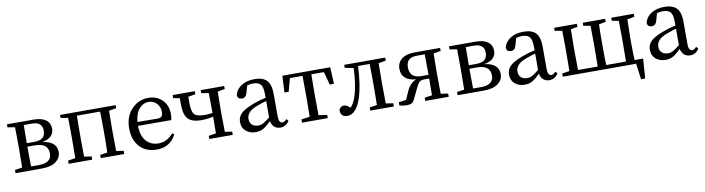

<svg xmlns="http://www.w3.org/2000/svg" viewBox="-29 -1186 7362 2006"><g transform="rotate(-10 3652.5 -183.0)"><path d="M218.8 -41H301.8Q436.5 -41 436.5 -140.6Q436.5 -251 296.9 -251H216.8V-230.5Q216.8 -152.3 218.8 -41ZM305.7 -480.5H218.8Q216.8 -375 216.8 -288.1H293Q356.4 -288.1 385.3 -312Q414.1 -335.9 414.1 -386.7Q414.1 -480.5 305.7 -480.5ZM46.9 -518.6H331.1Q415 -518.6 459.5 -484.9Q503.9 -451.2 503.9 -392.6Q503.9 -294.9 378.9 -271.5Q529.3 -252.9 529.3 -139.6Q529.3 -80.1 478 -40Q426.8 0 320.3 0H46.9V-34.2L125 -45.9Q127 -155.3 127 -230.5V-289.1Q127 -362.3 125 -473.6L46.9 -486.3Z M1200.2 -486.3 1122.1 -472.7Q1120.1 -363.3 1120.1 -289.1V-230.5Q1120.1 -155.3 1122.1 -45.9L1200.2 -34.2V0H951.2V-34.2L1028.3 -45.9Q1031.2 -127.9 1031.2 -230.5V-289.1Q1031.2 -396.5 1028.3 -480.5H782.2Q780.3 -369.1 780.3 -289.1V-230.5Q780.3 -155.3 782.2 -45.9L860.4 -34.2V0H610.4V-34.2L688.5 -45.9Q690.4 -155.3 690.4 -230.5V-289.1Q690.4 -362.3 688.5 -473.6L610.4 -486.3V-518.6H1200.2Z M1394.5 -305.7 1605.5 -303.7Q1638.7 -303.7 1651.4 -319.3Q1664.1 -335 1664.1 -365.2Q1664.1 -418 1629.9 -455.1Q1595.7 -492.2 1543 -492.2Q1487.3 -492.2 1444.8 -444.8Q1402.3 -397.5 1394.5 -305.7ZM1745.1 -263.7 1392.6 -264.6Q1393.6 -159.2 1442.9 -103Q1492.2 -46.9 1575.2 -46.9Q1664.1 -46.9 1729.5 -126L1751 -111.3Q1686.5 13.7 1543.9 13.7Q1431.6 13.7 1364.3 -58.1Q1296.9 -129.9 1296.9 -255.9Q1296.9 -378.9 1370.1 -456.5Q1443.4 -534.2 1547.9 -534.2Q1637.7 -534.2 1695.3 -477.1Q1752.9 -419.9 1752.9 -325.2Q1752.9 -287.1 1745.1 -263.7Z M2351.6 -486.3 2275.4 -472.7Q2272.5 -308.6 2272.5 -289.1V-230.5Q2272.5 -210 2275.4 -45.9L2351.6 -34.2V0H2102.5V-34.2L2180.7 -45.9Q2182.6 -151.4 2182.6 -222.7Q2116.2 -208 2060.5 -208Q1955.1 -208 1914.1 -254.4Q1873 -300.8 1873 -407.2V-473.6L1804.7 -486.3V-518.6H2040V-486.3L1962.9 -472.7V-407.2Q1962.9 -318.4 1988.8 -287.1Q2014.6 -255.9 2096.7 -255.9Q2137.7 -255.9 2182.6 -261.7V-289.1Q2182.6 -362.3 2180.7 -473.6L2102.5 -486.3V-518.6H2351.6Z M2756.8 -114.3V-288.1Q2717.8 -277.3 2655.3 -254.9Q2589.8 -229.5 2565.9 -199.7Q2542 -169.9 2542 -134.8Q2542 -92.8 2566.9 -71.3Q2591.8 -49.8 2631.8 -49.8Q2660.2 -49.8 2684.6 -63Q2709 -76.2 2756.8 -114.3ZM2930.7 -65.4 2950.2 -43.9Q2916 11.7 2856.4 11.7Q2816.4 11.7 2791 -11.2Q2765.6 -34.2 2758.8 -74.2Q2710 -25.4 2675.8 -5.9Q2641.6 13.7 2594.7 13.7Q2532.2 13.7 2490.7 -21.5Q2449.2 -56.6 2449.2 -120.1Q2449.2 -172.9 2488.8 -210.9Q2528.3 -249 2630.9 -286.1Q2689.5 -307.6 2756.8 -322.3V-356.4Q2756.8 -435.5 2732.9 -463.9Q2709 -492.2 2651.4 -492.2Q2625 -492.2 2589.8 -483.4L2568.4 -408.2Q2555.7 -357.4 2513.7 -357.4Q2469.7 -357.4 2464.8 -399.4Q2478.5 -461.9 2535.2 -498Q2591.8 -534.2 2676.8 -534.2Q2764.6 -534.2 2805.7 -490.2Q2846.7 -446.3 2846.7 -345.7V-108.4Q2846.7 -38.1 2886.7 -38.1Q2908.2 -38.1 2930.7 -65.4Z M3403.3 -480.5H3269.5Q3267.6 -369.1 3267.6 -289.1V-230.5Q3267.6 -156.2 3269.5 -46.9L3359.4 -34.2V0H3085.9V-34.2L3175.8 -46.9Q3177.7 -156.2 3177.7 -230.5V-289.1Q3177.7 -369.1 3175.8 -480.5H3042L3004.9 -341.8H2960L2968.8 -518.6H3476.6L3485.4 -341.8H3440.4Z M4060.5 -486.3 3982.4 -472.7Q3980.5 -363.3 3980.5 -289.1V-230.5Q3980.5 -155.3 3982.4 -45.9L4060.5 -34.2V0H3810.5V-34.2L3888.7 -45.9Q3890.6 -155.3 3890.6 -230.5V-289.1Q3890.6 -370.1 3888.7 -481.4H3765.6Q3755.9 -281.2 3717.8 -158.2Q3664.1 12.7 3566.4 12.7Q3494.1 12.7 3494.1 -61.5Q3511.7 -100.6 3544.9 -100.6Q3579.1 -100.6 3612.3 -65.4Q3650.4 -103.5 3672.9 -175.8Q3709 -288.1 3716.8 -468.8L3625 -486.3V-518.6H4060.5Z M4398.4 -262.7H4474.6V-289.1Q4474.6 -369.1 4472.7 -480.5H4387.7Q4275.4 -480.5 4275.4 -377Q4275.4 -262.7 4398.4 -262.7ZM4642.6 -486.3 4565.4 -473.6Q4563.5 -362.3 4563.5 -289.1V-230.5Q4563.5 -155.3 4565.4 -45.9L4642.6 -34.2V0H4393.6V-34.2L4472.7 -45.9Q4474.6 -149.4 4474.6 -223.6H4422.9Q4396.5 -223.6 4380.4 -213.9Q4364.3 -204.1 4357.4 -192.9Q4350.6 -181.6 4333 -147.5L4276.4 -30.3Q4264.6 -7.8 4247.6 1.5Q4230.5 10.7 4195.3 10.7Q4162.1 10.7 4119.1 0V-34.2L4197.3 -44.9L4239.3 -137.7Q4275.4 -214.8 4339.8 -238.3Q4185.5 -252 4185.5 -376Q4185.5 -441.4 4233.9 -480Q4282.2 -518.6 4376 -518.6H4642.6Z M4908.2 -41H4991.2Q5126 -41 5126 -140.6Q5126 -251 4986.3 -251H4906.2V-230.5Q4906.2 -152.3 4908.2 -41ZM4995.1 -480.5H4908.2Q4906.2 -375 4906.2 -288.1H4982.4Q5045.9 -288.1 5074.7 -312Q5103.5 -335.9 5103.5 -386.7Q5103.5 -480.5 4995.1 -480.5ZM4736.3 -518.6H5020.5Q5104.5 -518.6 5148.9 -484.9Q5193.4 -451.2 5193.4 -392.6Q5193.4 -294.9 5068.4 -271.5Q5218.8 -252.9 5218.8 -139.6Q5218.8 -80.1 5167.5 -40Q5116.2 0 5009.8 0H4736.3V-34.2L4814.5 -45.9Q4816.4 -155.3 4816.4 -230.5V-289.1Q4816.4 -362.3 4814.5 -473.6L4736.3 -486.3Z M5610.4 -114.3V-288.1Q5571.3 -277.3 5508.8 -254.9Q5443.4 -229.5 5419.4 -199.7Q5395.5 -169.9 5395.5 -134.8Q5395.5 -92.8 5420.4 -71.3Q5445.3 -49.8 5485.4 -49.8Q5513.7 -49.8 5538.1 -63Q5562.5 -76.2 5610.4 -114.3ZM5784.2 -65.4 5803.7 -43.9Q5769.5 11.7 5710 11.7Q5669.9 11.7 5644.5 -11.2Q5619.1 -34.2 5612.3 -74.2Q5563.5 -25.4 5529.3 -5.9Q5495.1 13.7 5448.2 13.7Q5385.7 13.7 5344.2 -21.5Q5302.7 -56.6 5302.7 -120.1Q5302.7 -172.9 5342.3 -210.9Q5381.8 -249 5484.4 -286.1Q5543 -307.6 5610.4 -322.3V-356.4Q5610.4 -435.5 5586.4 -463.9Q5562.5 -492.2 5504.9 -492.2Q5478.5 -492.2 5443.4 -483.4L5421.9 -408.2Q5409.2 -357.4 5367.2 -357.4Q5323.2 -357.4 5318.4 -399.4Q5332 -461.9 5388.7 -498Q5445.3 -534.2 5530.3 -534.2Q5618.2 -534.2 5659.2 -490.2Q5700.2 -446.3 5700.2 -345.7V-108.4Q5700.2 -38.1 5740.2 -38.1Q5761.7 -38.1 5784.2 -65.4Z M6621.1 -41H6711.9L6697.3 168H6653.3L6630.9 0H5852.5V-34.2L5930.7 -45.9Q5932.6 -155.3 5932.6 -230.5V-289.1Q5932.6 -362.3 5930.7 -473.6L5852.5 -486.3V-518.6H6093.8V-486.3L6021.5 -472.7Q6019.5 -363.3 6019.5 -289.1V-230.5Q6019.5 -152.3 6021.5 -41H6230.5Q6232.4 -152.3 6232.4 -230.5V-289.1Q6232.4 -362.3 6230.5 -473.6L6156.2 -486.3V-518.6H6393.6V-486.3L6320.3 -472.7Q6317.4 -390.6 6317.4 -289.1V-230.5Q6317.4 -125 6320.3 -41H6530.3Q6532.2 -152.3 6532.2 -230.5V-289.1Q6532.2 -363.3 6530.3 -472.7L6458 -486.3V-518.6H6697.3V-486.3L6621.1 -472.7Q6617.2 -363.3 6617.2 -289.1V-230.5Q6617.2 -152.3 6621.1 -41Z M7104.5 -114.3V-288.1Q7065.4 -277.3 7002.9 -254.9Q6937.5 -229.5 6913.6 -199.7Q6889.6 -169.9 6889.6 -134.8Q6889.6 -92.8 6914.6 -71.3Q6939.5 -49.8 6979.5 -49.8Q7007.8 -49.8 7032.2 -63Q7056.6 -76.2 7104.5 -114.3ZM7278.3 -65.4 7297.9 -43.9Q7263.7 11.7 7204.1 11.7Q7164.1 11.7 7138.7 -11.2Q7113.3 -34.2 7106.4 -74.2Q7057.6 -25.4 7023.4 -5.9Q6989.3 13.7 6942.4 13.7Q6879.9 13.7 6838.4 -21.5Q6796.9 -56.6 6796.9 -120.1Q6796.9 -172.9 6836.4 -210.9Q6876 -249 6978.5 -286.1Q7037.1 -307.6 7104.5 -322.3V-356.4Q7104.5 -435.5 7080.6 -463.9Q7056.6 -492.2 6999 -492.2Q6972.7 -492.2 6937.5 -483.4L6916 -408.2Q6903.3 -357.4 6861.3 -357.4Q6817.4 -357.4 6812.5 -399.4Q6826.2 -461.9 6882.8 -498Q6939.5 -534.2 7024.4 -534.2Q7112.3 -534.2 7153.3 -490.2Q7194.3 -446.3 7194.3 -345.7V-108.4Q7194.3 -38.1 7234.4 -38.1Q7255.9 -38.1 7278.3 -65.4Z"/></g></svg>

Font: GenYoMin TW TTF Medium
Style: Regular
Weight: 500
Version: Version 1.300